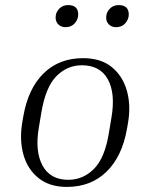

<svg xmlns="http://www.w3.org/2000/svg" viewBox="-20 -726 592 756"><path d="M484 -242 480 -219Q461 -110 399.5 -50Q338 10 243 10Q175 10 131.5 -25Q88 -60 72 -118Q56 -176 68 -246L72 -269Q91 -378 152 -437.5Q213 -497 307 -497Q377 -497 420 -462Q463 -427 479.5 -369Q496 -311 484 -242ZM419 -264Q435 -359 404.5 -414Q374 -469 302 -469Q245 -469 202.5 -426.5Q160 -384 143 -284L133 -224Q117 -130 147.5 -74Q178 -18 249 -18Q307 -18 350 -61Q393 -104 409 -204ZM238 -619Q221 -619 210 -629.5Q199 -640 199 -657Q199 -677 213 -691.5Q227 -706 248 -706Q288 -706 288 -669Q288 -650 274.5 -634.5Q261 -619 238 -619ZM437 -619Q420 -619 409 -629.5Q398 -640 398 -657Q398 -677 412 -691.5Q426 -706 447 -706Q487 -706 487 -669Q487 -650 473.5 -634.5Q460 -619 437 -619Z"/></svg>

Font: Inria Serif Light
Style: Italic
Weight: 300
Italic angle: -10°
Designer: Black Foundry Team
Foundry: Black Foundry
Version: Version 1.000; ttfautohint (v1.8.3)